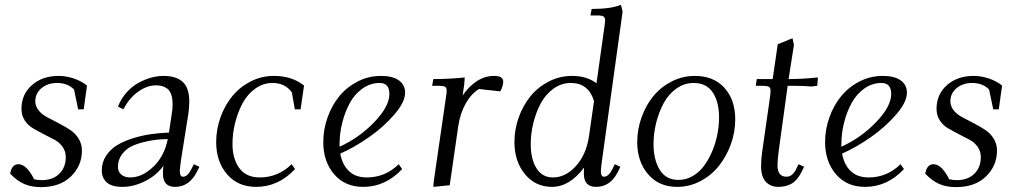

<svg xmlns="http://www.w3.org/2000/svg" viewBox="-20 -766 4193 794"><path d="M22 -47.9Q28.8 -86.9 56.2 -86.9Q89.8 -86.9 121.1 -24.9Q134.3 -21 152.8 -21Q198.2 -21 225.1 -47.4Q252 -73.7 252 -116.2Q252 -140.6 238.3 -159.4Q224.6 -178.2 204.3 -188.7Q184.1 -199.2 160.4 -211.4Q136.7 -223.6 116.5 -235.4Q96.2 -247.1 82.5 -267.8Q68.8 -288.6 68.8 -315.9Q68.8 -376 112.1 -414.1Q155.3 -452.1 222.2 -452.1Q253.9 -452.1 285.9 -441.2Q317.9 -430.2 339.8 -412.1L326.2 -314H303.2L286.1 -396Q259.3 -422.9 216.8 -422.9Q177.2 -422.9 151.6 -401.4Q126 -379.9 126 -347.2Q126 -326.2 140.4 -308.8Q154.8 -291.5 176 -280.8Q197.3 -270 222.4 -256.6Q247.6 -243.2 268.8 -229.7Q290 -216.3 304.4 -193.8Q318.8 -171.4 318.8 -143.1Q318.8 -81.1 273.7 -36.6Q228.5 7.8 148.9 7.8Q110.4 7.8 80.6 -4.9Q50.8 -17.6 22 -47.9Z M400.9 -61Q400.9 -94.7 418.7 -121.8Q436.5 -148.9 464.4 -165.8Q492.2 -182.6 530 -194.3Q567.9 -206.1 604.2 -211.2Q640.6 -216.3 678.7 -217.8L689.5 -290Q693.8 -315.4 693.8 -334Q693.8 -358.9 688 -375.5Q682.1 -392.1 671.1 -399.9Q660.2 -407.7 649.4 -410.4Q638.7 -413.1 624.5 -413.1Q587.9 -413.1 550.5 -386.2Q513.2 -359.4 490.7 -314L467.8 -325.2Q480.5 -357.9 503.4 -383.5Q526.4 -409.2 553 -423.6Q579.6 -438 605.7 -445.1Q631.8 -452.1 655.8 -452.1Q708.5 -452.1 735.6 -427.5Q762.7 -402.8 762.7 -345.2Q762.7 -320.3 758.8 -294.9L728.5 -104Q723.6 -68.8 723.6 -58.1Q723.6 -35.2 736.8 -35.2Q755.4 -35.2 770.5 -64.9L781.7 -86.9L804.7 -76.2L793.5 -54.2Q762.2 6.8 703.6 6.8Q653.8 6.8 653.8 -47.9Q653.8 -60.5 655.8 -80.1Q626 -39.6 579.1 -16.4Q532.2 6.8 486.8 6.8Q441.4 6.8 421.1 -12Q400.9 -30.8 400.9 -61ZM467.8 -76.2Q467.8 -55.7 481.7 -43.9Q495.6 -32.2 518.6 -32.2Q567.9 -32.2 614 -76.4Q660.2 -120.6 673.8 -190.9Q648.4 -190.4 625.7 -188Q603 -185.5 572.5 -178Q542 -170.4 520.3 -158.9Q498.5 -147.5 483.2 -126Q467.8 -104.5 467.8 -76.2Z M874 -178.2Q874 -231 891.8 -280.8Q909.7 -330.6 940.7 -368.4Q971.7 -406.2 1016.6 -429.2Q1061.5 -452.1 1112.3 -452.1Q1188 -452.1 1237.3 -412.1L1223.1 -314H1199.2L1187 -383.8Q1159.2 -422.9 1107.4 -422.9Q1068.4 -422.9 1035.9 -399.7Q1003.4 -376.5 983.4 -339.4Q963.4 -302.2 952.4 -258.3Q941.4 -214.4 941.4 -169.9Q941.4 -109.9 969.5 -71Q997.6 -32.2 1054.2 -32.2Q1129.9 -32.2 1186 -86.9L1200.2 -66.9Q1131.3 6.8 1039.1 6.8Q963.4 6.8 918.7 -45.7Q874 -98.1 874 -178.2Z M1316.9 -178.2Q1316.9 -231 1334.7 -280.8Q1352.5 -330.6 1383.5 -368.4Q1414.6 -406.2 1459.5 -429.2Q1504.4 -452.1 1555.2 -452.1Q1604.5 -452.1 1629.9 -433.3Q1655.3 -414.6 1655.3 -382.8Q1655.3 -344.2 1611.3 -293Q1567.4 -241.7 1506.3 -199Q1445.3 -156.2 1387.2 -130.9Q1395 -85.9 1422.4 -59.1Q1449.7 -32.2 1497.1 -32.2Q1572.8 -32.2 1628.9 -86.9L1643.1 -66.9Q1574.2 6.8 1481.9 6.8Q1406.2 6.8 1361.6 -45.7Q1316.9 -98.1 1316.9 -178.2ZM1384.3 -159.2Q1465.8 -196.3 1528.1 -261.2Q1590.3 -326.2 1590.3 -377Q1590.3 -422.9 1550.3 -422.9Q1511.2 -422.9 1478.8 -399.7Q1446.3 -376.5 1426.3 -339.4Q1406.2 -302.2 1395.3 -258.3Q1384.3 -214.4 1384.3 -169.9Z M1767.1 -411.1 1772 -439Q1838.9 -439 1901.9 -445.8L1899.9 -418L1893.1 -371.1Q1918.5 -408.7 1951.9 -430.4Q1985.4 -452.1 2022.9 -452.1Q2061 -452.1 2061 -428.2Q2061 -410.2 2048.8 -388.2L1960.9 -397.9Q1929.2 -378.9 1906.2 -338.6Q1883.3 -298.3 1875 -244.1L1839.8 0L1772 6.8L1773.9 -17.1L1824.2 -363.8Q1827.1 -380.9 1827.1 -391.1Q1827.1 -402.8 1820.8 -407Q1814.5 -411.1 1796.9 -411.1Z M2107.4 -178.2Q2107.4 -231 2125.2 -280.8Q2143.1 -330.6 2174.1 -368.4Q2205.1 -406.2 2250 -429.2Q2294.9 -452.1 2345.7 -452.1Q2405.8 -452.1 2446.8 -421.9L2480.5 -662.1Q2482.4 -675.8 2482.4 -682.1Q2482.4 -693.4 2475.6 -697.8Q2468.8 -702.1 2451.7 -702.1H2421.9L2426.8 -729Q2506.8 -729 2547.9 -746.1L2554.7 -717.8L2469.7 -104Q2464.8 -68.8 2464.8 -58.1Q2464.8 -35.2 2477.5 -35.2Q2496.6 -35.2 2511.7 -64.9L2522.5 -86.9L2545.4 -76.2L2534.7 -54.2Q2503.4 6.8 2444.8 6.8Q2394.5 6.8 2394.5 -47.9Q2394.5 -64.5 2395.5 -73.2Q2335.4 6.8 2262.7 6.8Q2193.8 6.8 2150.6 -46.1Q2107.4 -99.1 2107.4 -178.2ZM2174.8 -169.9Q2174.8 -108.4 2198.5 -70.3Q2222.2 -32.2 2266.6 -32.2Q2318.8 -32.2 2361.3 -78.9Q2403.8 -125.5 2415.5 -201.2L2436.5 -348.1Q2413.6 -422.9 2340.8 -422.9Q2301.8 -422.9 2269.3 -399.7Q2236.8 -376.5 2216.8 -339.4Q2196.8 -302.2 2185.8 -258.3Q2174.8 -214.4 2174.8 -169.9Z M2615.2 -178.2Q2615.2 -231 2633.1 -280.8Q2650.9 -330.6 2681.9 -368.4Q2712.9 -406.2 2757.8 -429.2Q2802.7 -452.1 2853.5 -452.1Q2931.2 -452.1 2975.8 -402.8Q3020.5 -353.5 3020.5 -272Q3020.5 -219.2 3002.2 -168.9Q2983.9 -118.7 2952.6 -79.6Q2921.4 -40.5 2876.2 -16.8Q2831.1 6.8 2780.3 6.8Q2704.6 6.8 2659.9 -45.7Q2615.2 -98.1 2615.2 -178.2ZM2682.6 -169.9Q2682.6 -105.5 2708.3 -63.7Q2733.9 -22 2785.6 -22Q2817.4 -22 2845.2 -38.3Q2873 -54.7 2892.3 -81.3Q2911.6 -107.9 2925.8 -141.8Q2939.9 -175.8 2946.8 -211.2Q2953.6 -246.6 2953.6 -279.8Q2953.6 -344.7 2927.5 -383.8Q2901.4 -422.9 2848.6 -422.9Q2809.6 -422.9 2777.1 -399.7Q2744.6 -376.5 2724.6 -339.4Q2704.6 -302.2 2693.6 -258.3Q2682.6 -214.4 2682.6 -169.9Z M3105.5 -411.1 3109.4 -439H3175.3L3196.3 -583L3257.3 -607.9L3263.2 -580.1L3241.2 -439Q3297.4 -439 3362.3 -445.8L3360.4 -418L3359.4 -411.1L3334.5 -408.2Q3307.6 -411.1 3265.1 -411.1H3237.3L3200.2 -141.1Q3195.3 -104.5 3195.3 -82Q3195.3 -35.2 3232.4 -35.2Q3256.3 -35.2 3271.5 -64.9L3282.2 -86.9L3305.2 -76.2L3294.4 -54.2Q3276.4 -19 3252.7 -6.1Q3229 6.8 3199.2 6.8Q3166.5 6.8 3147 -14.2Q3127.4 -35.2 3127.4 -78.1Q3127.4 -107.9 3132.3 -141.1L3163.6 -359.9Q3166.5 -379.4 3166.5 -391.1Q3166.5 -402.8 3159.7 -407Q3152.8 -411.1 3135.3 -411.1Z M3392.1 -178.2Q3392.1 -231 3409.9 -280.8Q3427.7 -330.6 3458.7 -368.4Q3489.7 -406.2 3534.7 -429.2Q3579.6 -452.1 3630.4 -452.1Q3679.7 -452.1 3705.1 -433.3Q3730.5 -414.6 3730.5 -382.8Q3730.5 -344.2 3686.5 -293Q3642.6 -241.7 3581.5 -199Q3520.5 -156.2 3462.4 -130.9Q3470.2 -85.9 3497.6 -59.1Q3524.9 -32.2 3572.3 -32.2Q3647.9 -32.2 3704.1 -86.9L3718.3 -66.9Q3649.4 6.8 3557.1 6.8Q3481.4 6.8 3436.8 -45.7Q3392.1 -98.1 3392.1 -178.2ZM3459.5 -159.2Q3541 -196.3 3603.3 -261.2Q3665.5 -326.2 3665.5 -377Q3665.5 -422.9 3625.5 -422.9Q3586.4 -422.9 3554 -399.7Q3521.5 -376.5 3501.5 -339.4Q3481.4 -302.2 3470.5 -258.3Q3459.5 -214.4 3459.5 -169.9Z M3806.2 -47.9Q3813 -86.9 3840.3 -86.9Q3874 -86.9 3905.3 -24.9Q3918.5 -21 3937 -21Q3982.4 -21 4009.3 -47.4Q4036.1 -73.7 4036.1 -116.2Q4036.1 -140.6 4022.5 -159.4Q4008.8 -178.2 3988.5 -188.7Q3968.3 -199.2 3944.6 -211.4Q3920.9 -223.6 3900.6 -235.4Q3880.4 -247.1 3866.7 -267.8Q3853 -288.6 3853 -315.9Q3853 -376 3896.2 -414.1Q3939.5 -452.1 4006.3 -452.1Q4038.1 -452.1 4070.1 -441.2Q4102.1 -430.2 4124 -412.1L4110.4 -314H4087.4L4070.3 -396Q4043.5 -422.9 4001 -422.9Q3961.4 -422.9 3935.8 -401.4Q3910.2 -379.9 3910.2 -347.2Q3910.2 -326.2 3924.6 -308.8Q3939 -291.5 3960.2 -280.8Q3981.4 -270 4006.6 -256.6Q4031.7 -243.2 4053 -229.7Q4074.2 -216.3 4088.6 -193.8Q4103 -171.4 4103 -143.1Q4103 -81.1 4057.9 -36.6Q4012.7 7.8 3933.1 7.8Q3894.5 7.8 3864.7 -4.9Q3835 -17.6 3806.2 -47.9Z"/></svg>

Font: Dihjauti S
Style: Italic
Weight: 400
Italic angle: -9°
Designer: T. Christopher White
Version: Version 3.0.0